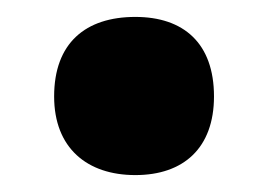

<svg xmlns="http://www.w3.org/2000/svg" viewBox="-20 -466 318 227"><path d="M44 -352C44 -291 83 -259 140 -259C197 -259 233 -291 233 -352C233 -415 197 -446 140 -446C81 -446 44 -415 44 -352Z"/></svg>

Font: Noto Sans Hebrew Condensed Black
Style: Regular
Weight: 900
Width: 3
Designer: Monotype Design Team
Foundry: Monotype Imaging Inc.
Version: Version 2.004